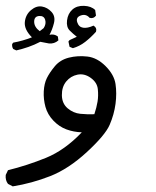

<svg xmlns="http://www.w3.org/2000/svg" viewBox="-26 -332 546 673"><path d="M18.6 321.3 2 312.5Q-7.8 299.8 -5.9 281.2L2 264.6Q69.3 248 135.3 221.2Q201.2 194.3 260.7 131.8Q232.4 130.9 207 121.6Q181.6 112.3 161.1 90.8Q140.6 69.3 133.3 42.5Q126 15.6 127.4 -11.7Q128.9 -39.1 138.2 -58.1Q147.5 -77.1 166 -99.6Q184.6 -122.1 215.3 -129.9Q246.1 -137.7 280.3 -133.8Q314.5 -129.9 344.2 -100.1Q374 -70.3 378.9 -37.6Q383.8 -4.9 378.9 32.2Q374 69.3 358.4 105.5Q342.8 141.6 278.8 200.7Q214.8 259.8 150.4 285.2Q85.9 310.5 18.6 321.3ZM304.7 68.4Q312.5 44.9 315.9 24.4Q319.3 3.9 316.9 -19.5Q314.5 -43 292 -59.1Q269.5 -75.2 245.6 -70.3Q221.7 -65.4 206.1 -46.4Q190.4 -27.3 190.9 2Q191.4 31.2 211.4 47.9Q231.4 64.5 255.4 66.9Q279.3 69.3 304.7 68.4ZM229.5 -163.1 217.8 -168 213.9 -186.5 217.8 -191.4 243.2 -203.1Q230.5 -212.9 218.3 -225.1Q206.1 -237.3 209 -260.7Q211.9 -284.2 227.5 -298.3Q243.2 -312.5 268.6 -311.5Q293.9 -310.5 307.6 -296.9L310.5 -277.3Q301.8 -265.6 288.1 -269.5Q275.4 -284.2 257.3 -277.8Q239.3 -271.5 244.6 -254.4Q250 -237.3 265.1 -234.9Q280.3 -232.4 301.8 -242.2Q314.5 -234.4 310.5 -220.7Q292 -200.2 272.5 -185.1Q252.9 -169.9 229.5 -163.1ZM31.2 -155.3 20.5 -160.2Q15.6 -167 16.6 -177.7L20.5 -182.6Q53.7 -188.5 85.9 -201.2Q58.6 -228.5 61 -254.4Q63.5 -280.3 82.5 -296.4Q101.6 -312.5 121.1 -309.1Q140.6 -305.7 154.8 -290Q168.9 -274.4 163.1 -251Q157.2 -227.5 147.5 -210Q164.1 -213.9 176.8 -204.1L178.7 -190.4Q164.1 -177.7 145.5 -179.7L115.2 -185.5Q94.7 -174.8 73.7 -167.5Q52.7 -160.2 31.2 -155.3ZM127 -233.4Q136.7 -248 132.3 -262.7Q127.9 -277.3 110.8 -275.9Q93.8 -274.4 93.8 -255.9Q93.8 -237.3 113.3 -222.7Z"/></svg>

Font: JasonHandwriting2
Style: Regular
Weight: 400
Version: Version 1.05.10